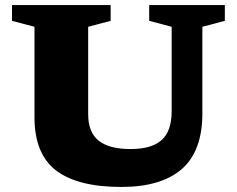

<svg xmlns="http://www.w3.org/2000/svg" viewBox="-20 -727 937 760"><path d="M659.5 -286.5V-621L570.5 -644.5V-707H870V-644.5L781 -621V-278Q781 -128.5 699.5 -57.8Q618 13 460.5 13Q287.5 13 202 -52.2Q116.5 -117.5 116.5 -263V-621L27.5 -644.5V-707H418V-644.5L329 -621V-275Q329 -203 370.8 -170Q412.5 -137 496.5 -137Q580.5 -137 620 -172.8Q659.5 -208.5 659.5 -286.5Z"/></svg>

Font: Newsreader 6pt
Style: Bold
Weight: 700
Designer: Hugues Gentile
Foundry: Production Type
Version: Version 1.003; ttfautohint (v1.8.3)